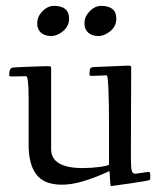

<svg xmlns="http://www.w3.org/2000/svg" viewBox="-20 -611 550 650"><path d="M276.6 -564.7Q297.1 -591.1 322.3 -591.1Q373.8 -591.1 373.8 -547.9Q373.8 -522.5 353.6 -505.7Q333.5 -489 312.6 -489Q291.7 -489 278.8 -500.4Q265.9 -511.7 265.9 -531.2Q265.9 -550.8 276.6 -564.7ZM116.7 -564.7Q137.2 -591.1 162.4 -591.1Q213.9 -591.1 213.9 -547.9Q213.9 -522.5 193.7 -505.7Q173.6 -489 152.7 -489Q131.8 -489 118.9 -500.4Q106 -511.7 106 -531.2Q106 -550.8 116.7 -564.7ZM68.1 -353 19 -352.1Q11 -352.1 11 -356.9Q11 -380.6 22.9 -382.1Q24.7 -382.3 25.4 -382.3Q29.8 -383.1 75.3 -385Q120.8 -387 136 -387Q151.1 -387 152.1 -385.1Q153.1 -383.3 153.1 -377.9V-106Q153.1 -42 261 -42Q288.8 -42 319 -46Q349.1 -50 349.1 -54.9V-173.1Q349.1 -356 341.1 -356L291 -354Q283 -354 283 -356.9Q283 -378.7 287.1 -381.3Q291.3 -384 298.1 -384L414.1 -388.9Q424.1 -388.9 424.1 -384V-379.9Q423.1 -141.1 423.1 -97.3Q423.1 -53.5 424.4 -42Q425.8 -30.5 429 -26.7Q432.1 -22.9 439 -22.9L482.9 -29.1Q489 -29.1 489 -16.8Q489 -4.6 487.3 -2.1Q485.6 0.5 421.5 9.8Q357.4 19 355.5 19Q353.5 19 352.3 -6.5Q351.1 -32 350.5 -32Q349.9 -32 340 -27.2Q330.1 -22.5 313.6 -15.7Q297.1 -9 277.3 -2.4Q200.4 23.9 147 8.8Q76.9 -11.2 76.9 -122.1V-279.1Q76.9 -353 68.1 -353Z"/></svg>

Font: Fanwood Text
Style: Regular
Weight: 400
Version: Version 1.1001